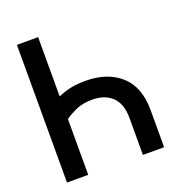

<svg xmlns="http://www.w3.org/2000/svg" viewBox="-130 -835 893 947"><g transform="rotate(-20 316.5 -361.5)"><path d="M318.4 -440.4Q432.1 -440.4 501.7 -378.9Q571.3 -317.4 571.3 -192.9V0H460V-192.9Q460 -269 421.4 -305.4Q382.8 -341.8 318.4 -341.8Q265.1 -341.8 228 -324.2Q190.9 -306.6 172.9 -292.5V0H61.5V-722.7H172.9V-411.6Q197.8 -423.3 233.9 -431.9Q270 -440.4 318.4 -440.4Z"/></g></svg>

Font: Giphurs Medium
Style: Regular
Weight: 500
Version: Version 0.920; ttfautohint (v1.8.4.7-5d5b)